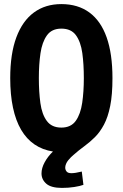

<svg xmlns="http://www.w3.org/2000/svg" viewBox="-20 -729 600 939"><path d="M283 190Q230 190 206.5 169.5Q183 149 183 119Q183 93 198.5 64.5Q214 36 239 12Q188 4 149 -22.5Q110 -49 83.5 -94Q57 -139 43.5 -202.5Q30 -266 30 -347Q30 -466 60 -546.5Q90 -627 146 -668Q202 -709 280 -709Q361 -709 417 -668Q473 -627 501.5 -546.5Q530 -466 530 -347Q530 -266 519 -211Q508 -156 488.5 -119.5Q469 -83 444.5 -58.5Q420 -34 392.5 -14Q365 6 339 29Q334 33 327 40Q320 47 313.5 55Q307 63 303 72.5Q299 82 299 91Q299 101 305.5 109.5Q312 118 329 118Q339 118 351 116Q363 114 380 110L388 175Q372 181 343.5 185.5Q315 190 283 190ZM280 -105Q327 -105 350.5 -138Q374 -171 382 -226Q390 -281 390 -347Q390 -415 382.5 -469.5Q375 -524 351.5 -556.5Q328 -589 280 -589Q233 -589 209.5 -556Q186 -523 178 -468.5Q170 -414 170 -347Q170 -280 177.5 -225Q185 -170 209 -137.5Q233 -105 280 -105Z"/></svg>

Font: Ubuntu Sans Mono
Style: Bold
Weight: 700
Monospace: yes
Designer: Dalton Maag Ltd
Foundry: Dalton Maag Ltd
Version: Version 1.006